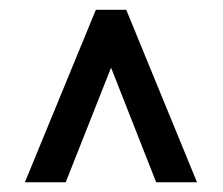

<svg xmlns="http://www.w3.org/2000/svg" viewBox="-20 -731 458 395"><path d="M301.3 -356 208.5 -591.8 115.2 -356H31.2L177.2 -710.9H239.7L385.3 -356Z"/></svg>

Font: Vazirmatn UI FD
Style: Regular
Weight: 400
Designer: Saber Rastikerdar
Foundry: Saber Rastikerdar
Version: Version 33.003